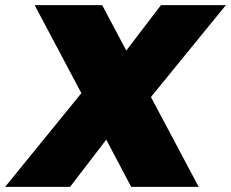

<svg xmlns="http://www.w3.org/2000/svg" viewBox="-60 -728 900 748"><path d="M451 0 354 -184 213 0H-40L257 -365L75 -708H338L432 -531L567 -708H820L528 -350L714 0Z"/></svg>

Font: Poppins Black
Style: Italic
Weight: 900
Italic angle: -10°
Designer: Ninad Kale (Devanagari), Jonny Pinhorn (Latin)
Foundry: Indian Type Foundry
Version: Version 3.200;PS 1.000;hotconv 16.6.54;makeotf.lib2.5.65590